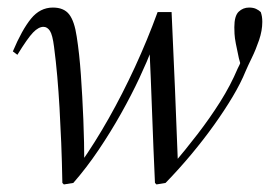

<svg xmlns="http://www.w3.org/2000/svg" viewBox="-20 -484 732 508"><path d="M145 0Q144 -57 142 -106Q140 -155 137.5 -198.5Q135 -242 131.5 -282Q128 -322 123 -360Q119 -392 112 -402.5Q105 -413 95 -413Q82 -413 67.5 -398Q53 -383 26 -339L14 -348Q38 -405 62 -434.5Q86 -464 120 -464Q149 -464 163 -446Q177 -428 183 -387Q190 -343 194 -286Q198 -229 200.5 -168Q203 -107 203 -49H191L193 -52Q231 -106 267.5 -170.5Q304 -235 337 -306.5Q370 -378 397 -452H434Q436 -401 438.5 -350Q441 -299 443 -248Q445 -197 447 -146.5Q449 -96 451 -45H436L438 -49Q471 -88 503 -129.5Q535 -171 562.5 -214.5Q590 -258 609 -303Q614 -312 617.5 -322Q621 -332 624 -342L621 -297L612 -330Q607 -353 604 -368.5Q601 -384 600.5 -394.5Q600 -405 600 -412Q600 -442 611.5 -453Q623 -464 639 -464Q650 -464 657.5 -460.5Q665 -457 670 -452Q672 -446 673 -440Q674 -434 674 -426Q674 -403 665.5 -378Q657 -353 646.5 -331.5Q636 -310 630 -296Q617 -264 595.5 -228Q574 -192 546.5 -153.5Q519 -115 486.5 -76Q454 -37 418 0L394 4L390 0Q388 -46 386 -92Q384 -138 382.5 -183.5Q381 -229 379 -274.5Q377 -320 375 -366L388 -372L383 -357Q370 -323 349 -278Q328 -233 300.5 -184Q273 -135 241 -87.5Q209 -40 174 0L149 4Z"/></svg>

Font: Source Serif 4 60pt
Style: Italic
Weight: 400
Italic angle: -12°
Version: Version 4.004;hotconv 1.0.116;makeotfexe 2.5.65601